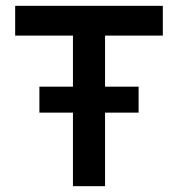

<svg xmlns="http://www.w3.org/2000/svg" viewBox="-20 -638 610 658"><path d="M230 -252H115V-341H230V-516H32V-618H538V-516H340V-341H455V-252H340V0H230Z"/></svg>

Font: Athiti SemiBold
Style: Regular
Weight: 600
Designer: CadsonDemak Team
Foundry: CadsonDemak
Version: Version 1.033